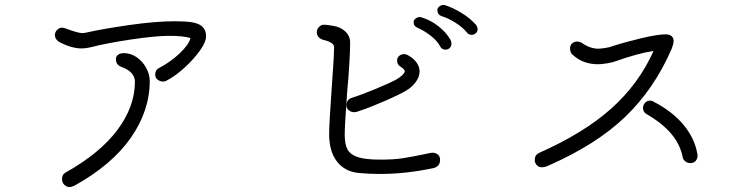

<svg xmlns="http://www.w3.org/2000/svg" viewBox="-20 -784 3040 777"><path d="M814 -638Q814 -614 788.5 -578.5Q763 -543 726 -509.5Q689 -476 658 -460Q649 -454 640 -454Q628 -454 618 -461.5Q608 -469 608 -482Q608 -501 624 -509Q670 -533 707 -568Q744 -603 751 -630Q721 -639 666 -639Q609 -639 509 -624Q409 -609 348 -593Q328 -588 311 -588Q269 -588 220 -614Q202 -625 202 -643Q203 -655 211.5 -663.5Q220 -672 232 -672Q238 -672 245 -669Q293 -651 312 -650Q322 -650 333 -653Q395 -667 502 -682.5Q609 -698 689 -698Q730 -698 755.5 -694Q781 -690 794 -680Q814 -665 814 -638ZM586 -457Q586 -336 509.5 -226.5Q433 -117 282 -33Q270 -27 261 -27Q253 -27 245.5 -32Q238 -37 234 -44Q231 -52 231 -60Q231 -77 244 -85Q384 -163 455 -258Q526 -353 526 -453Q526 -493 472 -513Q449 -521 449 -545Q449 -556 458 -562.5Q467 -569 481 -569Q509 -569 533 -552.5Q557 -536 571.5 -509.5Q586 -483 586 -457Z M1432 -84Q1376 -89 1344 -130Q1312 -171 1312 -241Q1312 -281 1322 -423Q1326 -478 1329 -524.5Q1332 -571 1332 -593Q1332 -613 1287 -623Q1275 -627 1268.5 -635Q1262 -643 1262 -653Q1262 -666 1271 -675Q1280 -684 1291 -684Q1301 -684 1325 -680Q1356 -676 1376.5 -657.5Q1397 -639 1397 -611Q1397 -580 1393.5 -522.5Q1390 -465 1385 -412Q1375 -277 1375 -240Q1375 -200 1386.5 -179Q1398 -158 1428.5 -148Q1459 -138 1519 -138Q1573 -138 1609.5 -143.5Q1646 -149 1722 -165Q1725 -166 1730 -166Q1743 -166 1752 -158.5Q1761 -151 1761 -137Q1761 -111 1735 -104Q1623 -80 1517 -80Q1472 -80 1432 -84ZM1382 -357Q1382 -382 1406 -389Q1442 -400 1501 -424.5Q1560 -449 1585 -463Q1596 -469 1607 -479Q1618 -489 1618 -496Q1618 -504 1598 -516Q1587 -524 1587 -539Q1587 -550 1594.5 -557Q1602 -564 1614 -565Q1622 -565 1628 -562Q1652 -550 1665 -532Q1678 -514 1678 -495Q1678 -474 1663.5 -453.5Q1649 -433 1628 -420Q1603 -404 1537.5 -375.5Q1472 -347 1434 -335Q1430 -333 1423.5 -331.5Q1417 -330 1412 -330Q1402 -330 1392 -337.5Q1382 -345 1382 -357ZM1870 -652Q1852 -674 1822.5 -692.5Q1793 -711 1769 -718Q1750 -724 1750 -744Q1750 -751 1757 -757Q1764 -763 1773 -764Q1779 -764 1781 -763Q1813 -753 1848 -731.5Q1883 -710 1907 -683Q1911 -678 1913 -667Q1913 -656 1905.5 -649.5Q1898 -643 1889 -643Q1876 -643 1870 -652ZM1761 -597Q1749 -619 1723.5 -639Q1698 -659 1673 -670Q1663 -674 1658.5 -679.5Q1654 -685 1654 -695Q1654 -703 1662 -709Q1670 -715 1679 -715Q1682 -715 1691 -712Q1723 -702 1754 -678Q1785 -654 1803 -623Q1807 -615 1807 -608Q1807 -597 1800 -590Q1793 -583 1783 -583Q1776 -583 1770 -586.5Q1764 -590 1761 -597Z M2698 -586Q2627 -423 2510 -311Q2393 -199 2202 -115Q2197 -112 2188 -109.5Q2179 -107 2173 -107Q2161 -107 2152.5 -115.5Q2144 -124 2144 -137Q2144 -156 2161 -165Q2342 -245 2453.5 -344.5Q2565 -444 2625 -578Q2561 -568 2474 -537Q2462 -532 2438.5 -528Q2415 -524 2400 -524Q2339 -524 2298 -562Q2287 -570 2287 -588Q2287 -601 2295.5 -608.5Q2304 -616 2317 -616Q2322 -616 2334 -611Q2367 -587 2401 -587Q2411 -587 2430.5 -590Q2450 -593 2458 -597Q2511 -614 2576 -629.5Q2641 -645 2674 -645Q2689 -645 2697.5 -638Q2706 -631 2706 -618Q2706 -607 2698 -586ZM2803 -155Q2803 -142 2795.5 -133Q2788 -124 2773 -124Q2763 -124 2754 -130.5Q2745 -137 2743 -147Q2733 -199 2697 -242Q2661 -285 2597 -322Q2582 -330 2582 -349Q2583 -360 2590.5 -368Q2598 -376 2609 -377Q2619 -377 2624 -373Q2700 -334 2745.5 -279.5Q2791 -225 2802 -162Q2803 -159 2803 -155Z"/></svg>

Font: Tsukimi Rounded
Style: Regular
Weight: 400
Designer: Takashi Funayama
Foundry: Takashi Funayama
Version: Version 1.032; ttfautohint (v1.8.3)